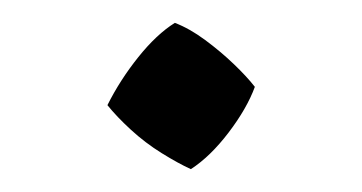

<svg xmlns="http://www.w3.org/2000/svg" viewBox="-20 -659 317 168"><path d="M147 -511Q136 -516 121.5 -525Q107 -534 94.5 -545.5Q82 -557 74 -567Q85 -589 101 -609Q117 -629 133 -639Q146 -634 159.5 -624Q173 -614 184.5 -603Q196 -592 203 -583Q196 -564 180 -543Q164 -522 147 -511Z"/></svg>

Font: Eczar
Style: Regular
Weight: 400
Designer: Vaibhav Singh
Foundry: Rosetta Type Foundry
Version: Version 2.000